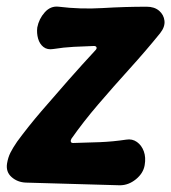

<svg xmlns="http://www.w3.org/2000/svg" viewBox="-36 -536 510 572"><path d="M177 -123Q174 -118 175 -114Q176 -110 182 -110Q224 -111 262 -112.5Q300 -114 340 -120Q358 -123 372 -113Q386 -103 392.5 -85Q399 -67 395 -44Q391 -20 369 -2Q347 16 321 16L41 8Q16 7 -1.5 -8.5Q-19 -24 -15 -49Q-12 -67 -5 -81Q2 -95 15 -114Q48 -159 87.5 -205Q127 -251 168 -297.5Q209 -344 248 -386Q253 -391 251.5 -395Q250 -399 244 -399Q214 -398 184 -396.5Q154 -395 123 -390Q105 -387 93.5 -396Q82 -405 77.5 -421Q73 -437 75 -454Q80 -480 97.5 -499.5Q115 -519 139 -516Q204 -508 270 -512Q336 -516 401 -516Q424 -516 438 -504Q452 -492 454 -474Q456 -456 441 -437Q398 -384 350 -331Q302 -278 257 -225.5Q212 -173 177 -123Z"/></svg>

Font: Winky Sans SemiBold
Style: Italic
Weight: 600
Italic angle: -8.97852°
Designer: Simon Atzbach
Foundry: typofactur
Version: Version 1.205